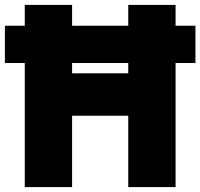

<svg xmlns="http://www.w3.org/2000/svg" viewBox="-33 -738 817 783"><path d="M764 -481H683V25H490V-266H261V25H68V-481H-13V-633H68V-718H261V-633H490V-718H683V-633H764ZM490 -439V-481H261V-439Z"/></svg>

Font: Repo Black
Style: Regular
Weight: 900
Designer: Stefan Peev
Foundry: Context Ltd
Version: Version 1.502